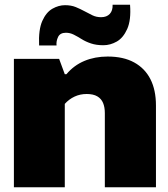

<svg xmlns="http://www.w3.org/2000/svg" viewBox="-20 -795 715 815"><path d="M39 0V-545H231L255 -480H262Q294 -518 338.5 -536.5Q383 -555 437 -555Q504 -555 549.5 -530Q595 -505 618.5 -459Q642 -413 642 -347V0H425V-315Q425 -340 417.5 -358Q410 -376 393 -386Q376 -396 348 -396Q320 -396 296.5 -385Q273 -374 255 -354V0ZM419 -603Q389 -603 366.5 -610.5Q344 -618 326.5 -629Q309 -640 293 -648Q277 -656 260 -656Q235 -656 226.5 -638Q218 -620 220 -602H146Q143 -669 159.5 -706Q176 -743 202.5 -758Q229 -773 256 -773Q282 -773 301.5 -765Q321 -757 338.5 -747.5Q356 -738 372.5 -730Q389 -722 409 -722Q433 -722 446 -736Q459 -750 458 -775H532Q537 -710 520 -672Q503 -634 475.5 -618.5Q448 -603 419 -603Z"/></svg>

Font: Hubot Sans Condensed ExtraLight Black
Style: Regular
Weight: 900
Version: Version 2.000